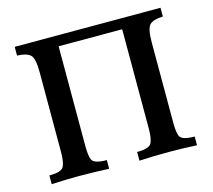

<svg xmlns="http://www.w3.org/2000/svg" viewBox="-100 -814 1039 936"><g transform="rotate(-15 419.5 -346.5)"><path d="M783.2 0Q702.6 -3.9 641.1 -3.9Q566.9 -3.9 492.7 0V-43.9Q551.8 -43.9 564.5 -64.9Q577.1 -85.9 577.1 -140.6V-640.6H256.3V-137.7Q256.3 -86.4 265.6 -66.9Q276.9 -43.9 339.8 -43.9V0Q259.3 -3.9 188.5 -3.9Q124 -3.9 49.8 0V-43.9Q108.9 -43.9 121.6 -64.9Q134.3 -85.9 134.3 -140.6V-542.5Q134.3 -610.8 116.5 -629.2Q98.6 -647.5 48.8 -649.4V-693.4H784.7V-649.4Q735.4 -647.5 717.5 -629.2Q699.7 -610.8 699.7 -542.5V-137.7Q699.7 -86.4 709 -66.9Q720.2 -43.9 783.2 -43.9Z"/></g></svg>

Font: Kelvinch
Style: Bold
Weight: 700
Designer: Paul James Miller
Foundry: High-Logic / Made with FontCreator
Version: Version 3.501;March 28, 2021;FontCreator 13.0.0.2683 64-bit